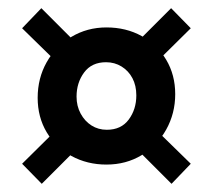

<svg xmlns="http://www.w3.org/2000/svg" viewBox="-20 -496 520 469"><path d="M240 -94Q193 -94 154.5 -115Q116 -136 94 -173Q72 -210 72 -257Q72 -305 94 -344Q116 -383 154.5 -406Q193 -429 240 -429Q288 -429 326 -408Q364 -387 386 -350Q408 -313 408 -266Q408 -219 386 -179.5Q364 -140 326 -117Q288 -94 240 -94ZM82 -47 34 -96 122 -183 171 -136ZM399 -47 310 -136 357 -183 446 -96ZM241 -179Q276 -179 294.5 -204Q313 -229 313 -263Q313 -287 303.5 -305Q294 -323 277 -333.5Q260 -344 239 -344Q204 -344 185.5 -319Q167 -294 167 -260Q167 -237 177 -218.5Q187 -200 203.5 -189.5Q220 -179 241 -179ZM123 -340 34 -427 81 -476 170 -387ZM358 -340 309 -387 398 -476 446 -427Z"/></svg>

Font: Yrsa
Style: Bold
Weight: 700
Version: Version 2.004